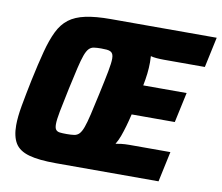

<svg xmlns="http://www.w3.org/2000/svg" viewBox="-76 -780 1008 872"><g transform="rotate(10 427.5 -344.0)"><path d="M235 0Q155 0 109.5 -13Q64 -26 45.5 -56.5Q27 -87 27 -139Q27 -177 36.5 -230Q46 -283 60 -351Q77 -431 92 -488Q107 -545 126 -584Q145 -623 174.5 -645.5Q204 -668 250.5 -678Q297 -688 367 -688H855L825 -548H635Q618 -548 601 -549.5Q584 -551 575 -554Q575 -547 575.5 -540Q576 -533 576 -525Q576 -500 573 -473.5Q570 -447 564 -417H764L734 -278H535Q528 -248 520.5 -222Q513 -196 505 -174Q497 -152 486 -134Q495 -136 512 -138Q529 -140 549 -140H738L708 0ZM260 -139Q280 -139 294 -141Q308 -143 317.5 -153Q327 -163 335 -185Q343 -207 352 -245.5Q361 -284 374 -344Q389 -413 396.5 -452.5Q404 -492 404 -512Q404 -525 400.5 -532.5Q397 -540 390 -543.5Q383 -547 372.5 -548Q362 -549 347 -549Q327 -549 313.5 -547Q300 -545 290.5 -535Q281 -525 273 -503Q265 -481 256 -442.5Q247 -404 234 -344Q219 -274 211.5 -234.5Q204 -195 204 -175Q204 -157 210 -149.5Q216 -142 228 -140.5Q240 -139 260 -139Z"/></g></svg>

Font: Saira SemiCondensed ExtraBold
Style: Italic
Weight: 800
Width: 4
Italic angle: -12°
Designer: Hector Gatti with collaboration of the Omnibus-Type team
Foundry: Omnibus-Type
Version: Version 1.101